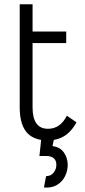

<svg xmlns="http://www.w3.org/2000/svg" viewBox="-20 -645 396 896"><path d="M231 8 225 37Q260 41 278 66.5Q296 92 296 125Q296 152 283.5 177.5Q271 203 246 218Q221 233 185 230L195 177Q217 177 230 161Q243 145 243 124Q243 104 231 93.5Q219 83 195 83H164L172 8Q120 -1 96 -39Q72 -77 72 -144V-625H132V-498H289V-444H132V-144Q132 -44 204 -44Q261 -44 292 -105L337 -74Q317 -38 291.5 -18Q266 2 231 8Z"/></svg>

Font: Bellota
Style: Regular
Weight: 400
Designer: Kemie Guaida
Foundry: Kemie Guaida
Version: Version 4.001